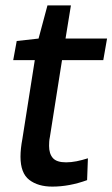

<svg xmlns="http://www.w3.org/2000/svg" viewBox="-20 -682 417 712"><path d="M306 -95 303 -14Q237 10 174 10Q121 10 88.5 -15Q56 -40 56 -101Q56 -130 63 -167L109 -459H29L42 -530L123 -539L156 -662H243L223 -539H377L363 -459H210L165 -174Q163 -165 162.5 -156.5Q162 -148 162 -141Q162 -112 176 -96Q190 -80 225 -80Q244 -80 264 -84Q284 -88 306 -95Z"/></svg>

Font: Georama Medium
Style: Italic
Weight: 500
Italic angle: -9°
Designer: Jean-Baptiste Levee
Foundry: Production Type
Version: Version 1.000